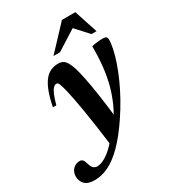

<svg xmlns="http://www.w3.org/2000/svg" viewBox="-295 -802 1039 1168"><g transform="rotate(-30 225.0 -218.0)"><path d="M43 -257.5H19Q30.5 -316 45.8 -357Q61 -398 80.5 -423.5Q100 -449 124.5 -460.5Q149 -472 179.5 -472Q197.5 -472 211 -464.8Q224.5 -457.5 235.2 -440Q246 -422.5 256 -392Q265.5 -361.5 276.2 -309Q287 -256.5 298.5 -179.5Q310 -102.5 321.5 2.5L211.5 131.5Q200.5 45 190.8 -22Q181 -89 172.8 -139.5Q164.5 -190 157.2 -227.5Q150 -265 143.5 -293Q135 -328 129.5 -344.8Q124 -361.5 119.5 -366.5Q115 -371.5 109.5 -371.5Q99 -371.5 88.2 -361.8Q77.5 -352 66.2 -327.2Q55 -302.5 43 -257.5ZM261.5 30 279 28Q314.5 -24 340 -78.2Q365.5 -132.5 381.8 -191.5Q398 -250.5 405.2 -316.8Q412.5 -383 412 -459.5Q428.5 -463.5 450 -466Q471.5 -468.5 490.5 -468.5Q506.5 -468.5 513.8 -463Q521 -457.5 521 -445Q521 -418 513 -380.2Q505 -342.5 489.5 -296.5Q474 -250.5 451.2 -199.2Q428.5 -148 399 -94.8Q369.5 -41.5 334 11Q274.5 99 221 152.5Q167.5 206 118 230Q68.5 254 19.5 254Q-28 254 -49.5 232.2Q-71 210.5 -71 177Q-71 146.5 -51.8 126.5Q-32.5 106.5 -4 106.5Q9.5 106.5 17.2 116Q25 125.5 31.5 148.5Q38 171.5 49 180.2Q60 189 74 189Q98.5 189 130 171Q161.5 153 195.8 117.5Q230 82 261.5 30ZM178 -526 332.5 -690.5H426.5L480.5 -526H445L347 -633H393L224 -526Z"/></g></svg>

Font: Newsreader 36pt
Style: Bold Italic
Weight: 700
Italic angle: -17°
Designer: Hugues Gentile
Foundry: Production Type
Version: Version 1.003